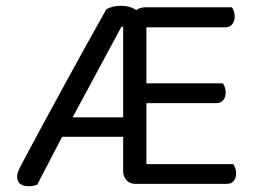

<svg xmlns="http://www.w3.org/2000/svg" viewBox="-20 -633 884 661"><path d="M457 -541H398L222 -214L199 -172L108 3Q101 5 95.5 6.5Q90 8 79 8Q59 8 49 -0.5Q39 -9 39 -24Q39 -33 43 -43.5Q47 -54 54 -67Q65 -88 88.5 -131.5Q112 -175 143.5 -233.5Q175 -292 210.5 -356.5Q246 -421 281 -484.5Q316 -548 346 -601Q354 -606 367 -609.5Q380 -613 397 -613Q411 -613 423 -610Q435 -607 444 -601.5Q453 -596 456 -588ZM138 -162 165 -229H433L449 -162ZM404 -549H484V-8Q480 -7 468.5 -3.5Q457 0 446 0Q427 0 415.5 -12.5Q404 -25 404 -44ZM446 -278V-346H747Q751 -342 754 -333Q757 -324 757 -314Q757 -298 748.5 -288Q740 -278 726 -278ZM446 0V-68H783Q786 -64 789.5 -55.5Q793 -47 793 -36Q793 -20 784.5 -10Q776 0 762 0ZM435 -539V-571Q436 -588 448.5 -598Q461 -608 483 -608H778Q782 -604 785 -595Q788 -586 788 -576Q788 -560 779.5 -549.5Q771 -539 757 -539Z"/></svg>

Font: Baloo Tamma 2
Style: Regular
Weight: 400
Designer: Divya Kowshik, Shuchita Grover and Ek Type
Foundry: Ek Type
Version: Version 1.700